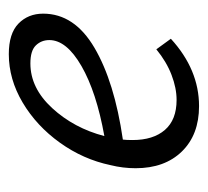

<svg xmlns="http://www.w3.org/2000/svg" viewBox="-38 -425 472 436"><g transform="rotate(-90 198.0 -207.0)"><path d="M34 -135Q34 -164 41 -192Q54 -254 92 -307Q130 -360 183 -391.5Q236 -423 293 -423Q340 -423 362.5 -401Q385 -379 385 -345Q385 -274 307.5 -228.5Q230 -183 99 -164Q98 -156 98 -142Q98 -95 121 -68.5Q144 -42 189 -42Q216 -42 246 -53.5Q276 -65 304 -88L328 -55Q258 9 175 9Q110 9 72 -30Q34 -69 34 -135ZM325 -331Q325 -349 313 -361.5Q301 -374 272 -374Q216 -374 170.5 -324.5Q125 -275 107 -206Q207 -224 266 -258Q325 -292 325 -331Z"/></g></svg>

Font: LXGW Bright GB
Style: Italic
Weight: 400
Italic angle: -12°
Designer: Christian Thalmann (Catharsis Fonts)
Foundry: LXGW / Christian Thalmann (Catharsis Fonts) / Fontworks Inc.
Version: Version 5.510